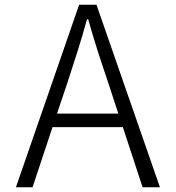

<svg xmlns="http://www.w3.org/2000/svg" viewBox="-20 -788 740 808"><path d="M580 0H653L386 -768H313L47 0H117L201 -253H497ZM220 -310 265 -444C294 -533 321 -614 346 -707H351C377 -614 404 -533 434 -444L478 -310Z"/></svg>

Font: Kawkab Mono Light
Style: Regular
Weight: 300
Monospace: yes
Designer: Abdullah Arif
Foundry: Abdullah Arif
Version: Version 1.000;PS 000.500;hotconv 1.0.88;makeotf.lib2.5.64775